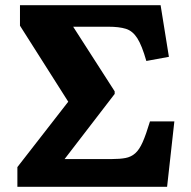

<svg xmlns="http://www.w3.org/2000/svg" viewBox="-20 -720 737 740"><path d="M47 0V-76L243 -328L57 -621V-700H599L631 -501L544 -485Q527 -545 509 -573Q491 -601 465 -609Q439 -617 398 -617H262L422 -368V-358L229 -107H412Q442 -107 463.5 -111Q485 -115 501 -129Q517 -143 530 -172.5Q543 -202 558 -252H652L624 0Z"/></svg>

Font: Literata 12pt
Style: Bold
Weight: 700
Designer: Latin by Veronika Burian and Jose Scaglione. Greek by Irene Vlachou. Cyrillic by Vera Evstafieva.
Foundry: TypeTogether
Version: Version 3.002